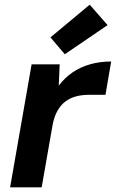

<svg xmlns="http://www.w3.org/2000/svg" viewBox="-20 -801 495 821"><path d="M23.2 0 115.2 -526H235.2L231.2 -434.7Q257 -468.9 290.8 -491.8Q324.6 -514.6 366 -526.3Q407.5 -538 455.4 -538L431 -395.5H357.9Q331.4 -395.5 306.6 -389.2Q281.8 -383 261.3 -368.2Q240.8 -353.5 226.1 -328Q211.4 -302.6 204.5 -264.4L158.2 0ZM257.1 -569 195.7 -641.2 363.6 -780.9 440 -693.6Z"/></svg>

Font: DM Sans 9pt
Style: Italic
Weight: 400
Italic angle: -10°
Designer: Colophon Foundry, Jonny Pinhorn
Foundry: Colophon Foundry
Version: Version 4.004